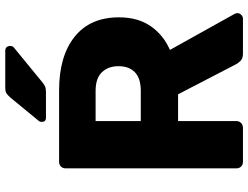

<svg xmlns="http://www.w3.org/2000/svg" viewBox="-127 -818 945 731"><g transform="rotate(-90 345.5 -452.5)"><path d="M263 -750Q247 -750 247 -766Q247 -774 252 -779L340 -886Q351 -898 357.5 -901.5Q364 -905 377 -905H517Q536 -905 536 -885Q536 -878 531 -873L398 -764Q390 -757 382 -753.5Q374 -750 360 -750ZM95 0Q84 0 77 -7Q70 -14 70 -25V-675Q70 -686 77 -693Q84 -700 95 -700H367Q497 -700 571 -641Q645 -582 645 -472Q645 -400 611.5 -351.5Q578 -303 521 -278L658 -32Q661 -26 661 -21Q661 -13 654.5 -6.5Q648 0 640 0H507Q488 0 479 -9.5Q470 -19 466 -27L352 -247H250V-25Q250 -14 242.5 -7Q235 0 224 0ZM250 -389H365Q413 -389 436 -411.5Q459 -434 459 -474Q459 -513 436 -537Q413 -561 365 -561H250Z"/></g></svg>

Font: Fz Rubik
Style: Bold
Weight: 700
Designer: Hubert and Fischer
Foundry: Hubert and Fischer
Version: Vit hóa bi FontZin.com